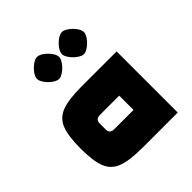

<svg xmlns="http://www.w3.org/2000/svg" viewBox="-201 -900 1044 1044"><g transform="rotate(-45 321.0 -377.5)"><path d="M60 0ZM572 0H303Q202 0 151 -19.5Q100 -39 80 -88Q60 -137 60 -235Q60 -332 80 -381.5Q100 -431 151 -450.5Q202 -470 303 -470H572ZM265 -290Q230 -290 230 -259V-211Q230 -180 265 -180H412V-290ZM160 -670Q160 -686 174.5 -706Q189 -726 209 -740.5Q229 -755 245 -755Q261 -755 281 -740.5Q301 -726 315.5 -706Q330 -686 330 -670Q330 -655 315.5 -634.5Q301 -614 280.5 -599.5Q260 -585 245 -585Q230 -585 209.5 -599.5Q189 -614 174.5 -634.5Q160 -655 160 -670ZM351 -670Q351 -686 365.5 -706Q380 -726 400 -740.5Q420 -755 436 -755Q452 -755 472 -740.5Q492 -726 506.5 -706Q521 -686 521 -670Q521 -655 506.5 -634.5Q492 -614 471.5 -599.5Q451 -585 436 -585Q421 -585 400.5 -599.5Q380 -614 365.5 -634.5Q351 -655 351 -670Z"/></g></svg>

Font: Changa Black
Style: Regular
Weight: 900
Designer: Eduardo Rodriguez Tunni
Foundry: Eduardo Rodriguez Tunni
Version: Version 2.001; ttfautohint (v1.5.10-5e6f)